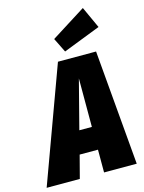

<svg xmlns="http://www.w3.org/2000/svg" viewBox="-197 -1043 843 1124"><g transform="rotate(-15 224.0 -481.0)"><path d="M488 0H290V-138H179L143 0H-58L197 -696H428ZM214 -276H290V-570ZM419 -962 479 -831 253 -743 210 -830Z"/></g></svg>

Font: Fira Sans Extra Condensed Black
Style: Italic
Weight: 900
Width: 3
Italic angle: -8°
Designer: Carrois Corporate & Edenspiekermann AG
Foundry: Carrois Corporate GbR & Edenspiekermann AG
Version: Version 4.203